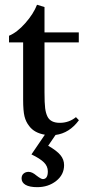

<svg xmlns="http://www.w3.org/2000/svg" viewBox="-20 -545 374 790"><path d="M133.3 225.1Q101.6 225.1 85.2 215.6Q68.8 206.1 68.8 189Q68.8 176.3 77.1 169.2Q85.4 162.1 97.7 162.1Q112.3 162.1 129.9 177.2Q148.9 191.9 156.2 191.9Q176.8 191.9 176.8 160.2Q176.8 139.2 160.9 123.3Q145 107.4 109.4 90.3L164.6 9.3Q121.1 2 100.1 -26.4Q86.4 -43.5 80.8 -66.2Q75.2 -88.9 75.2 -135.3V-370.6H17.1V-397.9Q50.3 -411.6 84 -449.7Q117.7 -487.8 132.3 -525.4L163.1 -516.1V-411.6H304.2V-370.6H163.1V-167Q163.1 -120.1 165.8 -99.6Q168.5 -79.1 175.3 -65.4Q188 -39.6 226.1 -39.6Q263.7 -39.6 292.5 -63L304.7 -50.3Q265.6 2.9 208.5 10.3L178.2 54.7Q213.4 74.7 228.5 93Q243.7 111.3 243.7 134.3Q243.7 173.8 211.2 199.5Q178.7 225.1 133.3 225.1Z"/></svg>

Font: Elstob 18pt Medium
Style: Regular
Weight: 500
Designer: Peter S. Baker
Version: Version 1.015